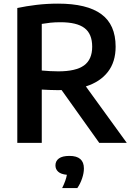

<svg xmlns="http://www.w3.org/2000/svg" viewBox="-20 -768 716 1032"><path d="M73 0V-725Q120 -735 176 -741.8Q232 -748.5 292 -748.5Q447 -748.5 524.2 -692.2Q601.5 -636 601.5 -517Q601.5 -435.5 560 -381.8Q518.5 -328 441.5 -303.5L661.5 0H513.5L311 -284Q301.5 -283.5 291.5 -283.5Q266 -283.5 246 -284.5Q226 -285.5 204.5 -286.5V0ZM293.5 -384.5Q387.5 -384.5 431.5 -416.2Q475.5 -448 475.5 -517Q475.5 -586 434.2 -617.2Q393 -648.5 305 -648.5Q275 -648.5 251.2 -646Q227.5 -643.5 204.5 -639.5V-389Q228.5 -387 248.2 -385.8Q268 -384.5 293.5 -384.5ZM314 243Q334.5 201.5 339.5 171.5Q307.5 168.5 292.8 155Q278 141.5 278 121Q278 97.5 296.5 83.8Q315 70 353.5 70Q431 70 431 137.5Q431 162.5 421.2 191.2Q411.5 220 395.5 243Z"/></svg>

Font: Encode Sans SmBold
Style: Regular
Weight: 600
Designer: Multiple Designers
Foundry: Impallari Type
Version: Version 3.002; ttfautohint (v1.8.3) -l 8 -r 50 -G 200 -x 14 